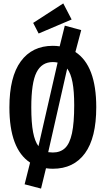

<svg xmlns="http://www.w3.org/2000/svg" viewBox="-20 -973 618 1123"><path d="M543 -346Q543 -167 477 -76.5Q411 14 289 14Q269 14 249 11L220 130L124 105L156 -22Q35 -102 35 -345Q35 -523 101.5 -614Q168 -705 289 -705Q310 -705 329 -702L359 -823L455 -797L421 -669Q543 -589 543 -346ZM163 -345Q163 -255 173.5 -200Q184 -145 205 -118L317 -607Q304 -610 289 -610Q224 -610 193.5 -549.5Q163 -489 163 -345ZM373 -572 262 -83Q278 -81 289 -81Q333 -81 360.5 -107Q388 -133 401 -193.5Q414 -254 414 -358Q414 -440 404 -492Q394 -544 373 -572ZM399 -859 206 -777 174 -839 350 -953Z"/></svg>

Font: Fira Sans Compressed Medium
Style: Regular
Weight: 500
Width: 1
Designer: bBox Type GmbH & Carrois Corporate GbR & Edenspiekermann AG
Foundry: bBox Type GmbH & Carrois Corporate GbR & Edenspiekermann AG
Version: Version 4.301